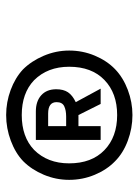

<svg xmlns="http://www.w3.org/2000/svg" viewBox="69 -724 461 640"><g transform="rotate(-90 300.0 -404.5)"><path d="M388 -559Q360 -585 319.5 -600Q279 -615 236 -615Q192 -615 150.5 -599.5Q109 -584 82 -558Q54 -530 37 -489.5Q20 -449 20 -405Q20 -360 37 -319.5Q54 -279 82 -252Q109 -225 150.5 -209.5Q192 -194 236 -194Q279 -194 320 -209.5Q361 -225 389 -252Q417 -279 434 -319.5Q451 -360 451 -405Q451 -449 433.5 -490Q416 -531 388 -559ZM236 -245Q163 -245 119 -287.5Q75 -330 75 -405Q75 -477 120 -522Q163 -563 236 -563Q309 -563 352 -522Q397 -477 397 -405Q397 -330 353 -287.5Q309 -245 236 -245ZM248 -516H153V-300H199V-374H236L273 -300H324L279 -383Q302 -394 312 -409Q322 -424 322 -448Q322 -480 302 -498Q282 -516 248 -516ZM231 -415H199V-475H241Q279 -475 279 -447Q279 -428 265.5 -421.5Q252 -415 231 -415Z"/></g></svg>

Font: Cambay Devanagari
Style: Regular
Weight: 700
Designer: Pooja Saxena
Foundry: Pooja Saxena
Version: Version 1.095;PS 001.095;hotconv 1.0.70;makeotf.lib2.5.58329